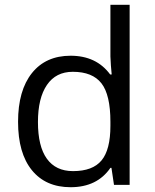

<svg xmlns="http://www.w3.org/2000/svg" viewBox="-20 -780 653 810"><path d="M450.2 -71.8H445.8Q389.6 9.8 277.8 9.8Q172.9 9.8 114.5 -62Q56.2 -133.8 56.2 -266.1Q56.2 -398.4 114.7 -471.7Q173.3 -544.9 277.8 -544.9Q386.7 -544.9 444.8 -465.8H451.2L447.8 -504.4L445.8 -542V-759.8H526.9V0H460.9ZM288.1 -58.1Q371.1 -58.1 408.4 -103.3Q445.8 -148.4 445.8 -249V-266.1Q445.8 -379.9 408 -428.5Q370.1 -477.1 287.1 -477.1Q215.8 -477.1 178 -421.6Q140.1 -366.2 140.1 -265.1Q140.1 -162.6 177.7 -110.4Q215.3 -58.1 288.1 -58.1Z"/></svg>

Font: f02724691
Style: Regular
Weight: 400
Foundry: Ascender Corporation
Version: Version 1.10